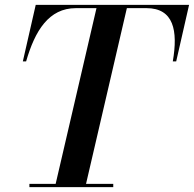

<svg xmlns="http://www.w3.org/2000/svg" viewBox="-20 -770 798 790"><path d="M101 -13.5V0H446V-13.5H334L502 -736.5H582.5C694.5 -736.5 713 -644.5 691 -517.5H705L758 -750H127L74 -517.5H87.5C124 -643.5 180.5 -736.5 292.5 -736.5H377L209 -13.5Z"/></svg>

Font: Bodoni* 16pt Medium
Style: Italic
Weight: 500
Italic angle: -13°
Version: Version 2.3